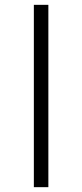

<svg xmlns="http://www.w3.org/2000/svg" viewBox="-20 -693 340 794"><path d="M120 -673H180V81H120Z"/></svg>

Font: Noto Serif Hebrew
Style: Regular
Weight: 400
Designer: Monotype Design Team
Foundry: Monotype Imaging Inc.
Version: Version 2.003